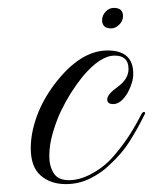

<svg xmlns="http://www.w3.org/2000/svg" viewBox="-20 -457 388 487"><path d="M147 10Q108 10 83 -12Q58 -34 58 -81Q58 -119 73 -161Q88 -203 118 -243Q183 -329 253 -329Q318 -329 318 -270Q318 -248 304 -222Q287 -193 267 -193Q252 -193 252 -205Q252 -218 279 -237Q306 -257 306 -282Q306 -316 271 -316Q234 -316 189 -262Q157 -222 135 -176Q125 -156 115 -123.5Q105 -91 105 -61Q105 -36 116 -18Q127 0 155 0Q181 0 209 -14.5Q237 -29 257 -49Q274 -66 295.5 -95.5Q317 -125 339 -168Q342 -173 345 -173Q351 -173 345 -163Q328 -129 308.5 -98Q289 -67 257 -38Q238 -19 209 -4.5Q180 10 147 10ZM262 -385Q239 -385 239 -406Q239 -418 248 -427.5Q257 -437 269 -437Q292 -437 292 -416Q292 -404 282.5 -394.5Q273 -385 262 -385Z"/></svg>

Font: Imperial Script
Style: Regular
Weight: 400
Designer: Robert E. Leuschke
Foundry: Robert E. Leuschke
Version: Version 1.010; ttfautohint (v1.8.3)